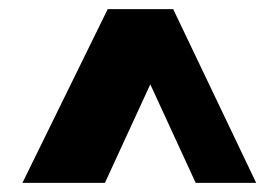

<svg xmlns="http://www.w3.org/2000/svg" viewBox="-20 -796 608 419"><path d="M539 -397H407L308 -612L209 -397H29L215 -776H358Z"/></svg>

Font: Cafe24 Ohsquare
Style: Bold
Weight: 700
Designer: Cafe24 thkim, hmlim, mnelim, nhlee, sslee, sskim, smlim, yjkim, sdjeong, hskwak & 4IRTF
Foundry: Cafe24
Version: Version 1.000